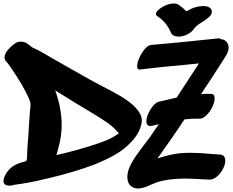

<svg xmlns="http://www.w3.org/2000/svg" viewBox="-60 -1085 1336 1102"><path d="M59 -846Q80 -846 98 -834Q105 -829 111 -824Q117 -819 122 -815Q128 -811 138 -807Q148 -803 155 -799Q185 -783 243 -749L332 -698Q409 -654 467 -622L531 -588Q588 -559 627.5 -536Q667 -513 701 -484Q726 -461 740 -439Q754 -417 754 -391L753 -380Q743 -322 692 -269Q653 -227 600.5 -197Q548 -167 480 -140Q364 -96 214 -61Q198 -57 191 -56L150 -46L92 -35Q65 -30 26 -25Q22 -24 11.5 -21.5Q1 -19 -7 -19Q-11 -19 -19 -21Q-40 -25 -40 -46Q-40 -60 -30.5 -78.5Q-21 -97 -11 -108Q19 -143 77 -156Q89 -159 91.5 -162.5Q94 -166 95 -179Q95 -197 97 -233Q105 -328 107 -378Q111 -426 112 -450Q113 -455 114 -463.5Q115 -472 115 -484Q115 -497 111 -508Q90 -559 44 -634Q44 -633 45.5 -631.5Q47 -630 48 -626Q35 -649 5 -693Q1 -698 -4 -706Q-9 -714 -13 -719Q-16 -722 -21 -727.5Q-26 -733 -29 -737Q-34 -747 -34 -755Q-34 -777 -12.5 -801Q9 -825 31 -839Q44 -846 59 -846ZM264 -195Q355 -215 461 -248Q518 -266 554 -281Q590 -296 622 -320Q593 -355 556.5 -380.5Q520 -406 453 -446L378 -491L257 -566Q294 -461 294 -369Q294 -302 275 -236ZM1233 -162Q1233 -140 1219 -114Q1205 -88 1183.5 -70.5Q1162 -53 1140 -54Q1044 -60 1000 -60Q908 -60 841 -39Q834 -36 826.5 -33Q819 -30 811 -27Q761 -3 733 -3Q714 -3 701 -11Q671 -27 671 -69Q671 -97 684 -127Q697 -156 715.5 -183Q734 -210 765 -251Q798 -294 802 -300Q834 -348 852 -372L813 -363Q809 -362 802 -362Q791 -362 785.5 -369Q780 -376 780 -388Q780 -418 803.5 -456.5Q827 -495 851 -501L954 -525L1082 -721Q1036 -717 1013 -714Q864 -701 742 -686Q727 -685 727 -705Q727 -724 739.5 -752.5Q752 -781 770.5 -803Q789 -825 807 -827Q901 -835 971.5 -842Q1042 -849 1089 -854L1195 -865H1197Q1204 -865 1207 -860Q1226 -860 1239 -846.5Q1252 -833 1252 -812Q1252 -788 1235 -762L1223 -743Q1144 -619 1094 -545Q1109 -545 1117 -546Q1123 -546 1131.5 -546.5Q1140 -547 1151 -546Q1172 -546 1172 -520Q1172 -499 1158.5 -471Q1145 -443 1125 -423.5Q1105 -404 1087 -404Q1048 -405 999 -400Q938 -307 844 -176Q916 -199 969 -205Q1000 -208 1032 -208Q1086 -208 1159 -201L1201 -198Q1233 -197 1233 -162ZM835 -1005Q835 -1016 849.5 -1028.5Q864 -1041 876 -1047Q908 -1065 937 -1065Q955 -1065 966 -1057Q990 -1041 1010 -1020Q1061 -1051 1110 -1050Q1131 -1050 1143.5 -1041Q1156 -1032 1156 -1019Q1156 -1000 1135 -983Q1122 -972 1101 -959Q1083 -948 1070.5 -938Q1058 -928 1048 -913Q1037 -898 1013 -886.5Q989 -875 965 -875Q930 -875 919 -901Q897 -956 842 -993Q835 -997 835 -1005Z"/></svg>

Font: Sedgwick Ave Display
Style: Regular
Weight: 400
Designer: Kevin Burke, Pedro Vergani
Foundry: Google, Inc.
Version: Version 1.000